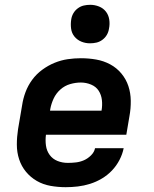

<svg xmlns="http://www.w3.org/2000/svg" viewBox="-20 -770 640 798"><path d="M253 8Q221 8 190 2.5Q159 -3 133 -18Q107 -33 88 -56Q69 -79 59.5 -108Q50 -137 50 -169Q50 -201 55 -233L72 -333Q76 -360 86 -387Q96 -414 113.5 -438Q131 -462 155.5 -480Q180 -498 207 -509Q234 -520 261.5 -524Q289 -528 316 -528Q349 -528 380 -522.5Q411 -517 438 -502.5Q465 -488 484.5 -464.5Q504 -441 513.5 -412.5Q523 -384 523.5 -351.5Q524 -319 518 -287L505 -210H171Q168 -187 171 -165Q174 -143 186.5 -126Q199 -109 219 -101Q239 -93 262 -93Q279 -93 296 -95Q313 -97 329 -104Q345 -111 358.5 -124.5Q372 -138 375 -154H494Q489 -129 476.5 -105Q464 -81 445.5 -61.5Q427 -42 403.5 -28Q380 -14 354.5 -6Q329 2 303.5 5Q278 8 253 8ZM188 -310H402Q406 -333 403.5 -354.5Q401 -376 390 -393Q379 -410 358.5 -418.5Q338 -427 316 -427Q294 -427 271.5 -420.5Q249 -414 231 -398Q213 -382 203 -360.5Q193 -339 189 -317ZM354 -590Q335 -590 318 -597Q301 -604 289.5 -618Q278 -632 275.5 -651Q273 -670 276 -689Q278 -703 285 -715Q292 -727 303.5 -735.5Q315 -744 328 -747Q341 -750 355 -750Q374 -750 391.5 -743Q409 -736 420 -722Q431 -708 434 -689Q437 -670 433 -651Q431 -637 424 -625Q417 -613 405.5 -604.5Q394 -596 381 -593Q368 -590 354 -590Z"/></svg>

Font: Iosevka Aile Oblique
Style: Bold
Weight: 700
Italic angle: -9°
Designer: Belleve Invis
Foundry: Belleve Invis
Version: Version 31.1.0; ttfautohint (v1.8.4)